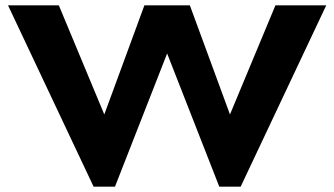

<svg xmlns="http://www.w3.org/2000/svg" viewBox="-20 -688 1250 718"><path d="M1200 -668 880 10H800L605 -488L410 10H330L10 -668H200L370 -260L520 -668H690L840 -260L1010 -668Z"/></svg>

Font: Madhuban Bold
Style: Regular
Weight: 700
Designer: jaikishan Patel
Foundry: MagicType
Version: Version 1.000